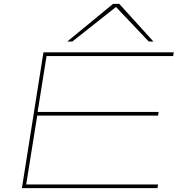

<svg xmlns="http://www.w3.org/2000/svg" viewBox="-20 -970 935 990"><path d="M93 0 204 -700H876L873 -681H220L174 -393H798L795 -374H172L115 -19H795L792 0ZM327 -756 563 -950H595L771 -756H747L578 -934L353 -756Z"/></svg>

Font: Georama Extra Expanded Thin
Style: Italic
Weight: 100
Width: 8
Italic angle: -9°
Designer: Jean-Baptiste Levee
Foundry: Production Type
Version: Version 1.000